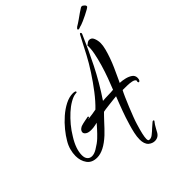

<svg xmlns="http://www.w3.org/2000/svg" viewBox="-323 -1079 1486 1486"><g transform="rotate(-45 420.0 -336.5)"><path d="M496 233Q483 233 470 228Q457 223 445 213Q432 201 426 182.5Q420 164 420 142Q420 110 428 74Q436 38 446.5 3.5Q457 -31 465 -56Q472 -77 483 -107.5Q494 -138 506.5 -170Q519 -202 528 -225Q516 -224 493.5 -221.5Q471 -219 446 -216Q421 -213 401.5 -210.5Q382 -208 377 -206Q367 -196 354 -182.5Q341 -169 327 -154Q308 -133 288 -112Q268 -91 250 -74Q161 8 89 8Q33 8 6 -29.5Q-21 -67 -21 -120Q-21 -151 -12 -184.5Q-3 -218 16 -249Q36 -284 68.5 -324Q101 -364 141 -399Q181 -434 224 -456Q267 -478 307 -478Q318 -478 328.5 -475Q339 -472 334 -462L317 -460Q292 -457 258 -437Q225 -418 191.5 -387.5Q158 -357 126 -319Q110 -300 96.5 -280.5Q83 -261 71 -241Q18 -157 18 -89Q18 -60 32 -44Q46 -28 69 -28Q93 -28 122 -45Q166 -71 193 -96.5Q220 -122 245 -150Q252 -158 260 -167Q268 -176 277 -186L254 -181Q241 -178 229.5 -177Q218 -176 208 -176Q177 -176 161.5 -187Q146 -198 146 -211Q146 -234 177 -249Q188 -253 199 -255.5Q210 -258 220 -260L256 -267Q257 -267 257.5 -267.5Q258 -268 259 -268Q266 -268 266 -262Q266 -255 259 -255Q255 -254 248 -251Q269 -253 299 -257.5Q329 -262 342 -265Q387 -308 433 -368Q479 -428 520.5 -492Q562 -556 591 -611L626 -678L668 -758Q672 -767 677 -767Q682 -767 684 -761.5Q686 -756 683 -750Q634 -635 573 -513.5Q512 -392 431 -271Q436 -272 443.5 -272Q451 -272 458 -273Q499 -274 520 -275Q541 -276 547 -277Q563 -316 582 -367.5Q601 -419 617 -473.5Q633 -528 642.5 -577Q652 -626 649 -660Q653 -662 657.5 -665.5Q662 -669 667 -673Q678 -681 688 -681Q714 -681 724.5 -654.5Q735 -628 735 -600Q735 -575 726 -540Q717 -505 703.5 -467Q690 -429 674 -393Q650 -338 631 -299Q628 -293 625.5 -287.5Q623 -282 621 -278Q648 -277 677 -270Q706 -263 726.5 -248.5Q747 -234 747 -208Q747 -192 742 -184.5Q737 -177 732 -177Q728 -177 725.5 -181Q723 -185 725 -192Q728 -197 725 -202Q718 -213 696 -217.5Q674 -222 647 -222.5Q620 -223 598 -223Q589 -207 573.5 -172Q558 -137 541 -95.5Q524 -54 510 -17Q496 20 490 41Q460 138 460 174Q460 193 469 195Q489 199 510 182.5Q531 166 553 145Q563 137 572 128.5Q581 120 590 113Q596 111 597 111Q602 111 603.5 115Q605 119 600 124L599 125Q594 130 585.5 143.5Q577 157 569.5 171Q562 185 558 192Q538 233 496 233ZM690 -796Q683 -796 683 -801Q683 -809 695 -818Q705 -823 718.5 -832.5Q732 -842 743 -849Q761 -862 786 -879.5Q811 -897 822 -903Q828 -907 837 -905Q841 -904 852 -894.5Q863 -885 861 -875Q860 -871 842.5 -860.5Q825 -850 801 -838.5Q777 -827 756 -817.5Q735 -808 727 -806Q720 -804 715.5 -803Q711 -802 707 -800L695 -796Z"/></g></svg>

Font: Birthstone Bounce Medium
Style: Regular
Weight: 500
Designer: Robert E. Leuschke
Foundry: Rob Leuschke
Version: Version 1.010; ttfautohint (v1.8.3)